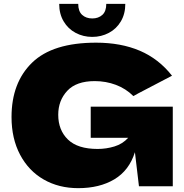

<svg xmlns="http://www.w3.org/2000/svg" viewBox="-20 -969 959 999"><path d="M452 -414H879V0H703L682 -177Q652 -82 575 -36Q498 10 387 10Q286 10 207.5 -35Q129 -80 84.5 -164Q40 -248 40 -360Q40 -539 147 -643Q254 -747 480 -747Q609 -747 707.5 -705Q806 -663 875 -575Q830 -552 699 -483L674 -469Q635 -508 583 -527.5Q531 -547 473 -547Q377 -547 330 -496.5Q283 -446 283 -372Q283 -292 333.5 -243Q384 -194 488 -194Q533 -194 575.5 -207Q618 -220 647 -252H452ZM288 -949H387Q387 -910 407.5 -891.5Q428 -873 460 -873Q492 -873 512.5 -891.5Q533 -910 533 -949H632Q632 -897 609 -858Q586 -819 546.5 -798Q507 -777 460 -777Q413 -777 373.5 -798Q334 -819 311 -858Q288 -897 288 -949Z"/></svg>

Font: Mantou Sans
Style: Regular
Weight: 400
Designer: Mant0u / artakana
Foundry: Mant0u / artakana
Version: Version 1.001;October 22, 2023;FontCreator 14.0.0.2901 64-bi